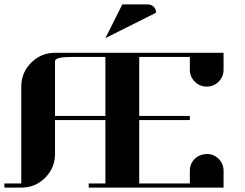

<svg xmlns="http://www.w3.org/2000/svg" viewBox="-20 -856 1116 876"><path d="M0 0V-19H77.1V-460.9Q77.1 -524.9 122.1 -569.8Q167.5 -615.2 231 -615.2H1000V-538.1Q1000 -505.9 977.5 -483.4Q955.1 -460.9 922.9 -460.9Q891.1 -460.9 868.2 -483.9Q846.2 -506.8 846.2 -538.1V-596.2H615.2V-327.1H846.2V-308.1H615.2V-19H846.2V-77.1Q846.2 -108.9 868.2 -130.9Q890.6 -152.3 922.9 -153.3Q955.1 -153.8 977.5 -131.3Q1000 -108.9 1000 -77.1V0H384.8V-19H460.9V-308.1H231V-153.8Q231 -89.8 186 -44.9Q141.1 0 77.1 0ZM231 -327.1H460.9V-596.2H308.1Q231 -596.2 231 -577.1ZM460.9 -682.1 538.1 -835.9H653.8Q670.4 -835.9 681.2 -825.2Q691.9 -814.5 691.9 -797.9Z"/></svg>

Font: Hjet
Style: Regular
Weight: 400
Designer: T. Christopher White
Version: Version 1.2